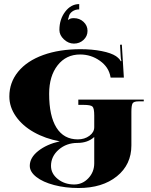

<svg xmlns="http://www.w3.org/2000/svg" viewBox="-20 -702 744 949"><path d="M273.6 -553.8Q273.6 -606.6 302.2 -644.2Q330.9 -681.8 371.5 -681.8V-655.6Q351.8 -655.6 337.4 -645.3Q323 -635.1 319.9 -618.9Q318.6 -611 315.6 -606.6L319.1 -604Q325.2 -612.3 345.3 -612.3Q373.3 -612.3 392.9 -594Q412.6 -575.6 412.6 -549.4Q412.6 -523.2 392.9 -504.8Q373.3 -486.5 345.3 -486.5Q318.2 -486.5 295.9 -507.4Q273.6 -528.4 273.6 -553.8ZM445.8 -24.9Q413.9 4.4 362.8 4.4Q308.6 4.4 270.3 37.6Q232.1 70.8 232.1 118Q232.1 156 265.7 182.9Q299.4 209.8 346.6 209.8Q387.7 209.8 416.7 179Q445.8 148.2 445.8 104.9ZM26.2 -225.1Q26.2 -294.6 69.9 -347.9Q113.6 -401.2 193.6 -430.1Q273.6 -458.9 378.5 -458.9Q435.3 -458.9 482.5 -449.5Q529.7 -440.1 553.3 -424.4Q573 -410 576.5 -399.5L580 -400.3Q576.9 -410.8 576.5 -424.8L573.4 -480.8L582.2 -481.2L592.2 -318.6H526.7L526.2 -321.2Q517.9 -370.2 474 -401.4Q430.1 -432.7 375.9 -432.7Q306.8 -432.7 264.9 -379.4Q222.9 -326 222.9 -238.2Q222.9 -128.5 259.2 -70.8Q295.5 -13.1 364.5 -13.1Q398.2 -13.1 422 -30.8Q445.8 -48.5 445.8 -73.4V-131.1Q445.8 -166.5 437.3 -175Q428.8 -183.6 393.4 -183.6H367.1V-209.8H690.6V-201H664.3Q640.3 -201 634.8 -190.1Q629.4 -179.2 629.4 -148.6V16.6Q629.4 111.5 557.7 169.4Q486 227.3 368.4 227.3Q302.9 227.3 247.4 212.6Q191.9 198 159.5 172.6Q127.2 147.3 127.2 117.6Q127.2 77.4 168.7 44.4Q210.2 11.4 275.3 -3.5Q204.1 -16.6 147.5 -48.5Q90.9 -80.4 58.6 -126.7Q26.2 -173.1 26.2 -225.1Z"/></svg>

Font: Wabroye
Style: Medium
Weight: 500
Designer: gluk
Foundry: gluk
Version: Version 0.14